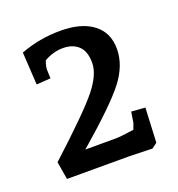

<svg xmlns="http://www.w3.org/2000/svg" viewBox="-85 -925 508 548"><g transform="rotate(-20 169.0 -651.0)"><path d="M34 -832Q92 -854 155.5 -854Q219 -854 254.5 -827Q290 -800 290 -750.5Q290 -701 253.5 -653.5Q217 -606 107 -511H199Q213 -511 255 -517Q263 -536 263 -543L267 -568L309 -565L304 -460L288 -448Q231 -450 218 -450H29L20 -504Q139 -613 174.5 -657.5Q210 -702 210 -737Q210 -772 192.5 -788.5Q175 -805 145.5 -805Q116 -805 88 -789Q82 -772 82 -763L83 -736L40 -733Z"/></g></svg>

Font: Andada SC
Style: Regular
Weight: 400
Designer: Carolina Giovagnoli
Foundry: Carolina Giovagnoli
Version: Version 1.003